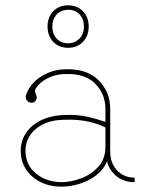

<svg xmlns="http://www.w3.org/2000/svg" viewBox="-20 -686 547 723"><path d="M211 17Q168 17 133.5 0Q99 -17 78.5 -47.5Q58 -78 58 -118Q58 -175 102.5 -212.5Q147 -250 221 -253Q271 -255 308.5 -246.5Q346 -238 377 -227V-275Q377 -333 337.5 -372Q298 -411 221 -407Q188 -406 158.5 -391Q129 -376 115 -353Q110 -344 112.5 -337.5Q115 -331 117.5 -324.5Q120 -318 115 -308Q111 -301 102 -299.5Q93 -298 86 -303Q72 -314 80 -333Q95 -373 135 -398Q175 -423 221 -425Q305 -429 350 -385Q395 -341 395 -276V-115Q395 -72 421 -44.5Q447 -17 487 -17V0Q445 0 417.5 -23.5Q390 -47 383 -78Q370 -47 342.5 -26Q315 -5 280 6Q245 17 211 17ZM211 0Q247 0 285.5 -14.5Q324 -29 350.5 -58.5Q377 -88 377 -133V-206Q352 -219 313 -228Q274 -237 221 -235Q155 -234 115.5 -201Q76 -168 76 -118Q76 -66 114.5 -33.5Q153 -1 211 0ZM236 -506Q202 -506 180.5 -528.5Q159 -551 159 -586Q159 -621 180.5 -643.5Q202 -666 236 -666Q271 -666 292.5 -643.5Q314 -621 314 -586Q314 -551 292.5 -528.5Q271 -506 236 -506ZM236 -523Q262 -523 279 -540.5Q296 -558 296 -586Q296 -615 279 -632.5Q262 -650 236 -649Q210 -649 193.5 -631.5Q177 -614 177 -586Q177 -558 193.5 -540.5Q210 -523 236 -523Z"/></svg>

Font: Grandiflora One
Style: Regular
Weight: 400
Designer: Haesung Cho
Foundry: JAMO
Version: Version 1.000; ttfautohint (v1.8.4.7-5d5b);gftools[0.9.28]